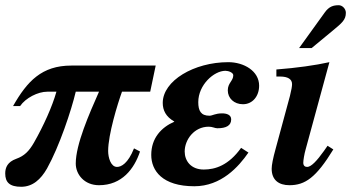

<svg xmlns="http://www.w3.org/2000/svg" viewBox="-26 -700 1344 735"><path d="M570 -449H247C134 -449 78 -389 24 -294H51C72 -325 119 -349 155 -349H190C174 -292 141 -219 104 -154C85 -121 67 -103 36 -92C3 -80 -6 -59 -6 -36C-6 -2 11 15 55 15C99 15 130 -13 154 -55C201 -139 247 -277 264 -349H353C315 -263 264 -147 264 -74C264 -32 297 9 353 9C441 9 488 -54 510 -120L487 -132C464 -74 438 -61 422 -61C398 -61 388 -97 388 -122C388 -185 424 -302 441 -349H549Z M641 -234C591 -212 553 -171 553 -107C553 -47 595 13 718 13C821 13 888 -62 925 -116L897 -134C849 -67 798 -51 754 -51C705 -51 681 -84 681 -120C681 -165 717 -215 773 -215C788 -215 796 -209 806 -209C841 -209 859 -220 859 -243C859 -261 841 -266 824 -266C798 -266 787 -257 776 -257C743 -257 733 -276 733 -309C733 -375 793 -429 837 -429C849 -429 867 -422 867 -412C867 -390 846 -383 846 -354C846 -324 870 -301 904 -301C941 -301 966 -332 966 -372C966 -428 908 -462 848 -462C717 -462 597 -391 597 -306C597 -278 609 -253 641 -235Z M1228 -142 1214 -122C1187 -84 1165 -61 1150 -61C1142 -61 1135 -65 1135 -77C1135 -86 1139 -111 1144 -128L1235 -462C1181 -450 1110 -440 1032 -434V-407H1046C1076 -407 1092 -397 1092 -378C1092 -370 1090 -357 1084 -333L1029 -130C1019 -94 1014 -68 1014 -54C1014 -11 1041 9 1082 9C1142 9 1184 -20 1250 -128ZM1119 -516H1167L1248 -583C1283 -612 1298 -624 1298 -651C1298 -667 1284 -680 1271 -680C1251 -680 1234 -676 1217 -652Z"/></svg>

Font: XITS
Style: Bold Italic
Weight: 700
Italic angle: -16.33°
Designer: MicroPress Inc., with final additions and corrections provided by Coen Hoffman, Elsevier (retired)
Version: Version 1.302